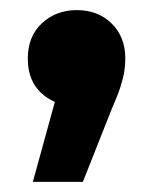

<svg xmlns="http://www.w3.org/2000/svg" viewBox="-20 -206 302 380"><path d="M45 154 111 -86 133 4Q90 4 62.5 -21Q35 -46 35 -90Q35 -134 63 -160Q91 -186 132 -186Q174 -186 201 -159.5Q228 -133 228 -90Q228 -77 226 -64.5Q224 -52 218.5 -34.5Q213 -17 201 10L144 154Z"/></svg>

Font: Montserrat Thin
Style: Bold
Weight: 700
Version: Version 9.000